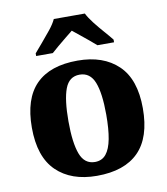

<svg xmlns="http://www.w3.org/2000/svg" viewBox="-86 -838 800 920"><g transform="rotate(-10 314.0 -378.0)"><path d="M312 10Q187 10 115.5 -59.5Q44 -129 44 -271Q44 -412 112.5 -481Q181 -550 315 -550Q440 -550 512 -481Q584 -412 584 -271Q584 -129 515 -59.5Q446 10 312 10ZM314 -57Q348 -57 368 -81.5Q388 -106 397 -153.5Q406 -201 406 -271Q406 -376 385 -429Q364 -482 313 -482Q262 -482 242 -429Q222 -376 222 -271Q222 -166 242.5 -111.5Q263 -57 314 -57ZM124 -619Q140 -638 162.5 -664Q185 -690 206.5 -717Q228 -744 238 -766H389Q400 -744 421 -717Q442 -690 465 -664Q488 -638 503 -619V-606H422Q410 -617 390 -633.5Q370 -650 349 -667Q328 -684 313 -696Q298 -684 277 -667Q256 -650 236.5 -633.5Q217 -617 205 -606H124Z"/></g></svg>

Font: Noto Serif Thai ExtraBold
Style: Regular
Weight: 800
Version: Version 2.001